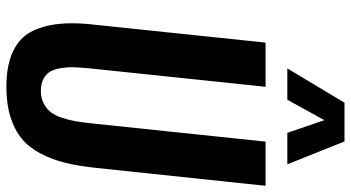

<svg xmlns="http://www.w3.org/2000/svg" viewBox="-271 -828 1109 607"><g transform="rotate(90 283.5 -524.5)"><path d="M196.3 -878.4 304.7 -1059.1H427.2L499.5 -878.4H399.9L359.9 -995.6L295.4 -878.4ZM255.4 9.8Q188.5 9.8 145.3 -9.8Q102.1 -29.3 81.8 -65.9Q61.5 -102.5 55.7 -155.3Q53.2 -176.3 53.7 -199.7Q53.7 -234.4 58.6 -273.4L114.7 -809.6H254.4L196.8 -259.8Q193.8 -230.5 192.9 -210Q192.4 -204.6 192.4 -199.2Q192.4 -183.1 194.8 -166.5Q197.8 -144 205.3 -130.4Q212.9 -116.7 228.5 -107.9Q244.1 -99.1 267.1 -99.1Q290 -99.1 307.1 -108.2Q324.2 -117.2 334.7 -130.6Q345.2 -144 352.5 -166.5Q359.9 -189 363.3 -209.5Q366.7 -230 370.1 -259.8L427.7 -809.6H567.4L510.7 -273.4Q504.9 -217.8 494.6 -176Q484.4 -134.3 465.3 -98.1Q446.3 -62 418.7 -39.1Q391.1 -16.1 350.1 -3.2Q309.1 9.8 255.4 9.8Z"/></g></svg>

Font: Oswald
Style: Medium
Weight: 500
Designer: Vernon Adams
Foundry: Vernon Adams
Version: 3.0; ttfautohint (v0.94.23-7a4d-dirty) -l 8 -r 50 -G 150 -x 